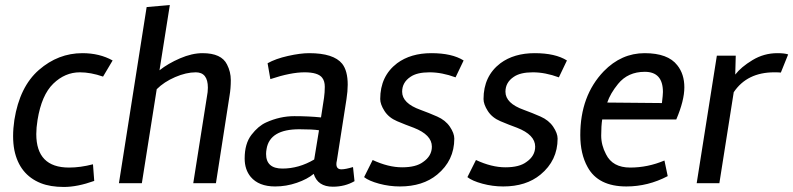

<svg xmlns="http://www.w3.org/2000/svg" viewBox="-20 -727 3148 762"><path d="M354 -9Q287 15 233.5 15Q180 15 142 0Q57 -34 37 -131Q32 -157 32 -187Q32 -217 37 -251Q58 -383 134.5 -449.5Q211 -516 307 -516Q375 -516 427 -487L389 -423Q340 -440 297 -440Q238 -440 191.5 -395Q145 -350 129 -251Q124 -220 124 -195Q124 -62 254 -62Q299 -62 349 -75Z M805 -379Q805 -440 757 -440Q719 -440 675 -421Q631 -402 602 -373L543 0H452L562 -699L654 -707L613 -448Q647 -475 694.5 -495.5Q742 -516 784 -516Q859 -516 881 -471Q896 -442 896 -409Q896 -376 891 -347L837 0H747L801 -342Q805 -362 805 -379Z M1072 13Q1007 13 975 -25Q951 -54 951 -98Q951 -157 978 -192Q1005 -227 1036 -241Q1091 -266 1148 -266Q1205 -266 1254 -261L1266 -339Q1269 -360 1269 -382.5Q1269 -405 1259 -418Q1243 -440 1188.5 -440Q1134 -440 1053 -413L1042 -476Q1074 -494 1123 -505Q1172 -516 1207 -516Q1304 -516 1338 -474Q1360 -446 1360 -391Q1360 -365 1355 -333L1317 -90Q1315 -82 1315 -76Q1315 -55 1335 -55Q1351 -55 1381 -64L1387 -8Q1349 14 1301 14Q1241 14 1225 -37Q1200 -16 1158 -1.5Q1116 13 1072 13ZM1036 -116Q1036 -58 1101 -58Q1166 -58 1227 -94L1246 -210Q1222 -214 1168 -214Q1051 -214 1038 -136Q1036 -125 1036 -116Z M1459 -92Q1521 -63 1576 -63Q1631 -63 1659 -84Q1694 -108 1694 -145Q1694 -192 1622 -220Q1589 -232 1556 -246Q1523 -260 1506 -286.5Q1489 -313 1489 -334Q1489 -425 1556 -476Q1610 -516 1692 -516Q1774 -516 1820 -487L1788 -420Q1734 -440 1684.5 -440Q1635 -440 1609 -422Q1576 -400 1576 -363Q1576 -317 1649 -291Q1682 -279 1715 -264.5Q1748 -250 1765.5 -224Q1783 -198 1783 -177Q1783 -90 1715 -34Q1658 13 1567 13Q1525 13 1484.5 2Q1444 -9 1425 -24Z M1869 -92Q1931 -63 1986 -63Q2041 -63 2069 -84Q2104 -108 2104 -145Q2104 -192 2032 -220Q1999 -232 1966 -246Q1933 -260 1916 -286.5Q1899 -313 1899 -334Q1899 -425 1966 -476Q2020 -516 2102 -516Q2184 -516 2230 -487L2198 -420Q2144 -440 2094.5 -440Q2045 -440 2019 -422Q1986 -400 1986 -363Q1986 -317 2059 -291Q2092 -279 2125 -264.5Q2158 -250 2175.5 -224Q2193 -198 2193 -177Q2193 -90 2125 -34Q2068 13 1977 13Q1935 13 1894.5 2Q1854 -9 1835 -24Z M2668 -468Q2696 -433 2696 -380.5Q2696 -328 2664 -253H2370Q2366 -227 2366 -189Q2366 -151 2385 -115Q2411 -62 2481 -62Q2551 -62 2617 -90L2630 -28Q2552 13 2466 13Q2354 13 2312 -64Q2283 -116 2283 -191Q2283 -347 2376 -444Q2446 -516 2538.5 -516Q2631 -516 2668 -468ZM2607 -318Q2611 -351 2611 -362Q2611 -442 2539 -442Q2472 -442 2433 -394Q2402 -356 2390 -320Z M3065 -516Q3094 -516 3108 -511L3079 -439Q3070 -440 3053 -440Q2945 -440 2892 -361L2835 0H2745L2825 -506H2900L2898 -431Q2921 -461 2966.5 -488.5Q3012 -516 3065 -516Z"/></svg>

Font: Rambla
Style: Italic
Weight: 400
Italic angle: -12°
Designer: Martin Sommaruga
Foundry: Martin Sommaruga
Version: Version 1.001